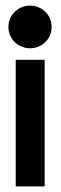

<svg xmlns="http://www.w3.org/2000/svg" viewBox="-20 -664 217 684"><path d="M87 -492C129 -492 164 -525 164 -568C164 -611 129 -644 87 -644C45 -644 10 -611 10 -568C10 -525 45 -492 87 -492ZM139 0V-451H36V0Z"/></svg>

Font: Charger Pro
Style: BlkNar
Weight: 900
Designer: Jasper
Foundry: Cannot Into Space Fonts
Version: Version 1.09